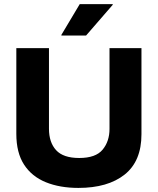

<svg xmlns="http://www.w3.org/2000/svg" viewBox="-20 -911 773 941"><path d="M364.2 10Q273.3 10 204.6 -17.9Q135.8 -45.8 97.9 -104.2Q60 -162.5 60 -255V-675H220V-280Q220 -213.3 255 -175Q290 -136.7 368.3 -136.7Q449.2 -136.7 482.9 -177.5Q516.7 -218.3 516.7 -279.2V-675H673.3V-253.3Q673.3 -120.8 590.8 -55.4Q508.3 10 364.2 10ZM280.8 -736.7V-740L370.8 -890.8H532.5V-887.5L401.7 -736.7Z"/></svg>

Font: Funnel Display ExtraBold
Style: Regular
Weight: 800
Designer: NORD ID, Kristian Moeller
Foundry: Dicotype
Version: Version 1.000